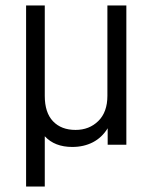

<svg xmlns="http://www.w3.org/2000/svg" viewBox="-20 -527 555 699"><path d="M75 -507H143V-178Q143 -117 173 -85.5Q203 -54 255 -54Q305 -54 338 -86.5Q371 -119 371 -178V-507H440V0H372V-60Q351 -26 318 -9Q285 8 243 8Q179 8 143 -31V152H75Z"/></svg>

Font: D-DIN
Style: Regular
Weight: 400
Designer: Charles Nix
Foundry: Datto Inc.
Version: Version 1.00